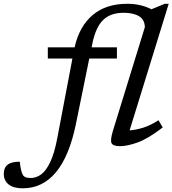

<svg xmlns="http://www.w3.org/2000/svg" viewBox="-180 -762 911 1014"><path d="M221 -107.5Q186 63.5 115.2 148Q44.5 232.5 -59.5 232.5Q-109.5 232.5 -134.8 211.8Q-160 191 -160 156Q-160 124 -140 108Q-120 92 -75.5 92Q-69.5 147.5 -58.5 163Q-52 172 -42 175Q-32 178 -17 178Q12 178 38 158.5Q64 139 85.8 93Q107.5 47 122.5 -32.5L202.5 -453H72.5V-512H214Q238.5 -622 308.8 -682Q379 -742 492.5 -742Q530.5 -742 563 -734Q595.5 -726 620 -713L690 -742H711L504.5 -73.5Q537 -75.5 575.8 -87.5Q614.5 -99.5 657 -127L679.5 -89Q601.5 -29 546.5 -9.5Q491.5 10 454.5 10Q418 10 409.5 -5.2Q401 -20.5 416.5 -71.5L585 -618.5Q584 -658.5 554 -676.5Q524 -694.5 473 -694.5Q404 -694.5 365 -656.8Q326 -619 308.5 -535L304 -512H437.5V-453H291.5Z"/></svg>

Font: Newsreader 6pt
Style: Italic
Weight: 400
Italic angle: -17°
Designer: Hugues Gentile
Foundry: Production Type
Version: Version 1.003; ttfautohint (v1.8.3)